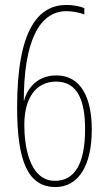

<svg xmlns="http://www.w3.org/2000/svg" viewBox="-20 -740 434 774"><path d="M49 -307C49 -91 92 14 204 14C295 14 350 -71 350 -217C350 -347 306 -436 207 -436C120 -436 85 -369 77 -334H76C76 -568 136 -695 248 -695C273 -695 301 -689 320 -682V-707C303 -715 274 -720 248 -720C137 -720 49 -626 49 -307ZM202 -11C94 -11 78 -162 78 -237C78 -345 125 -411 206 -411C294 -411 323 -333 323 -219C323 -82 282 -11 202 -11Z"/></svg>

Font: Noto Sans Myanmar UI ExtraCondensed Thin
Style: Regular
Weight: 100
Width: 2
Designer: Monotype Design Team
Foundry: Monotype Imaging Inc.
Version: Version 2.103